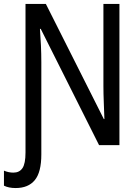

<svg xmlns="http://www.w3.org/2000/svg" viewBox="-48 -734 705 971"><path d="M161 47V-419Q161 -461 159 -505Q157 -549 154 -588H158L453 0H556V-714H475V-299Q475 -260 477 -213Q479 -166 480 -132H477L184 -714H81V37Q81 94 65.5 116.5Q50 139 20 139Q-5 139 -28 129V205Q-4 217 31 217Q95 217 128 177Q161 137 161 47Z"/></svg>

Font: Noto Sans Display SemiCondensed
Style: Regular
Weight: 400
Width: 4
Designer: Monotype Design team
Foundry: Monotype Imaging Inc.
Version: 1.000